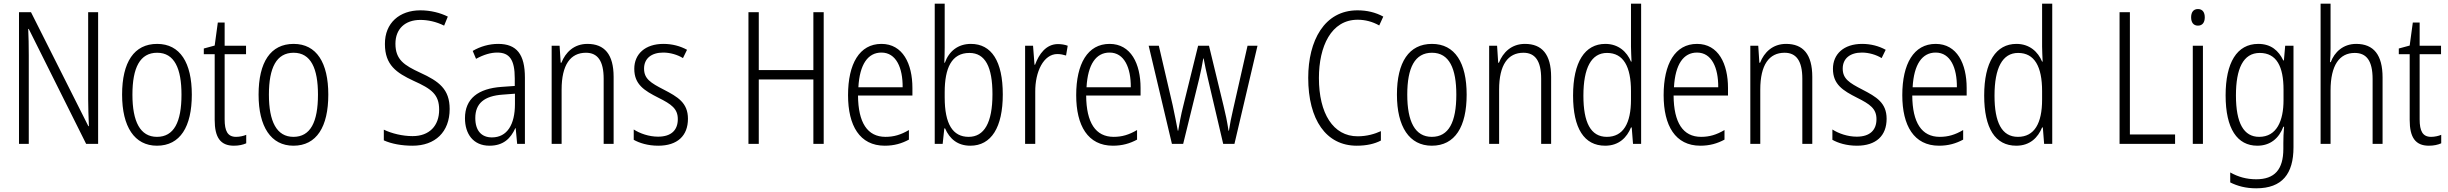

<svg xmlns="http://www.w3.org/2000/svg" viewBox="-20 -780 13275 1041"><path d="M512 0V-714H458V-242C458 -202 460 -145 462 -96H459L148 -714H83V0H136V-480C136 -533 135 -579 133 -623H136L447 0Z M1020 -267C1020 -439 957 -542 832 -542C707 -542 642 -443 642 -267C642 -93 709 10 831 10C957 10 1020 -93 1020 -267ZM698 -267C698 -413 739 -494 832 -494C926 -494 964 -408 964 -267C964 -118 923 -38 831 -38C740 -38 698 -121 698 -267Z M1260 -38C1214 -38 1198 -70 1198 -133V-486H1314V-532H1198V-658H1161L1144 -533L1085 -517V-486H1144V-130C1144 -35 1175 10 1248 10C1275 10 1297 5 1315 -3V-49C1301 -43 1280 -38 1260 -38Z M1760 -267C1760 -439 1697 -542 1572 -542C1447 -542 1382 -443 1382 -267C1382 -93 1449 10 1571 10C1697 10 1760 -93 1760 -267ZM1438 -267C1438 -413 1479 -494 1572 -494C1666 -494 1704 -408 1704 -267C1704 -118 1663 -38 1571 -38C1480 -38 1438 -121 1438 -267Z M2418 -189C2418 -296 2361 -339 2258 -386C2172 -426 2124 -456 2124 -543C2124 -623 2176 -672 2259 -672C2299 -672 2344 -663 2388 -641L2408 -690C2368 -710 2316 -724 2259 -724C2147 -724 2066 -656 2067 -541C2067 -427 2130 -385 2222 -342C2320 -298 2361 -268 2361 -185C2361 -98 2308 -42 2217 -42C2163 -42 2104 -56 2061 -77V-19C2103 0 2158 10 2217 10C2339 10 2418 -64 2418 -189Z M2681 -542C2632 -542 2584 -528 2543 -504L2561 -461C2603 -484 2641 -495 2676 -495C2742 -495 2771 -457 2771 -355V-314L2700 -309C2572 -300 2501 -245 2501 -139C2501 -55 2545 10 2634 10C2710 10 2749 -30 2774 -85H2776L2784 0H2826V-359C2826 -485 2782 -542 2681 -542ZM2706 -267 2772 -272V-216C2772 -105 2730 -35 2647 -35C2591 -35 2557 -71 2557 -140C2557 -219 2605 -260 2706 -267Z M3165 -542C3092 -542 3046 -496 3024 -440H3020L3014 -532H2971V0H3025V-294C3025 -429 3073 -494 3157 -494C3220 -494 3253 -450 3253 -353V0H3307V-363C3307 -486 3257 -542 3165 -542Z M3710 -136C3710 -223 3654 -255 3579 -294C3507 -331 3472 -353 3472 -408C3472 -463 3512 -495 3576 -495C3614 -495 3654 -483 3683 -465L3705 -510C3669 -530 3625 -542 3577 -542C3478 -542 3419 -487 3419 -407C3419 -322 3473 -289 3550 -250C3620 -215 3655 -191 3655 -134C3655 -75 3620 -39 3548 -39C3499 -39 3450 -56 3416 -78V-22C3446 -5 3492 10 3549 10C3653 10 3710 -44 3710 -136Z M4446 0V-714H4390V-400H4094V-714H4038V0H4094V-349H4390V0Z M4759 -542C4640 -542 4578 -434 4578 -264C4578 -99 4641 10 4777 10C4828 10 4869 -2 4908 -23V-75C4864 -49 4826 -38 4781 -38C4683 -38 4633 -115 4632 -262H4927V-303C4927 -434 4875 -542 4759 -542ZM4759 -495C4839 -495 4875 -412 4874 -307H4634C4641 -432 4686 -495 4759 -495Z M5102 -523V-760H5048V0H5091L5100 -84H5104C5129 -26 5173 10 5241 10C5355 10 5417 -90 5417 -268C5417 -448 5356 -542 5244 -542C5174 -542 5125 -502 5103 -440H5100C5101 -465 5102 -497 5102 -523ZM5236 -493C5322 -493 5361 -417 5361 -269C5361 -114 5316 -38 5232 -38C5146 -38 5102 -107 5102 -252V-280C5102 -410 5139 -493 5236 -493Z M5716 -541C5652 -541 5613 -487 5592 -429H5589L5581 -532H5538V0H5593V-282C5592 -391 5638 -487 5713 -487C5730 -487 5747 -483 5760 -479L5769 -532C5753 -538 5734 -541 5716 -541Z M5996 -542C5877 -542 5815 -434 5815 -264C5815 -99 5878 10 6014 10C6065 10 6106 -2 6145 -23V-75C6101 -49 6063 -38 6018 -38C5920 -38 5870 -115 5869 -262H6164V-303C6164 -434 6112 -542 5996 -542ZM5996 -495C6076 -495 6112 -412 6111 -307H5871C5878 -432 5923 -495 5996 -495Z M6529 -354 6612 0H6673L6798 -532H6744L6666 -188C6655 -141 6649 -110 6643 -71H6641C6634 -119 6624 -166 6614 -206L6535 -532H6476L6396 -208C6383 -158 6374 -106 6368 -71H6366C6358 -113 6349 -159 6338 -210L6263 -532H6208L6334 0H6395L6482 -354C6491 -390 6498 -429 6504 -463H6506C6512 -430 6520 -392 6529 -354Z M7341 -673C7381 -673 7421 -663 7458 -642L7480 -690C7438 -713 7391 -724 7340 -724C7160 -724 7073 -559 7073 -358C7073 -131 7170 10 7336 10C7389 10 7433 0 7467 -18V-69C7434 -54 7392 -41 7341 -41C7208 -41 7131 -165 7131 -357C7131 -528 7197 -673 7341 -673Z M7932 -267C7932 -439 7869 -542 7744 -542C7619 -542 7554 -443 7554 -267C7554 -93 7621 10 7743 10C7869 10 7932 -93 7932 -267ZM7610 -267C7610 -413 7651 -494 7744 -494C7838 -494 7876 -408 7876 -267C7876 -118 7835 -38 7743 -38C7652 -38 7610 -121 7610 -267Z M8248 -542C8175 -542 8129 -496 8107 -440H8103L8097 -532H8054V0H8108V-294C8108 -429 8156 -494 8240 -494C8303 -494 8336 -450 8336 -353V0H8390V-363C8390 -486 8340 -542 8248 -542Z M8683 10C8758 10 8801 -35 8823 -89H8827L8834 0H8878V-760H8823V-527C8823 -503 8825 -475 8826 -446H8823C8801 -499 8755 -542 8684 -542C8573 -542 8509 -444 8509 -262C8509 -84 8569 10 8683 10ZM8692 -38C8604 -38 8565 -117 8565 -261C8565 -412 8608 -493 8693 -493C8782 -493 8823 -419 8823 -286V-240C8823 -111 8781 -38 8692 -38Z M9181 -542C9062 -542 9000 -434 9000 -264C9000 -99 9063 10 9199 10C9250 10 9291 -2 9330 -23V-75C9286 -49 9248 -38 9203 -38C9105 -38 9055 -115 9054 -262H9349V-303C9349 -434 9297 -542 9181 -542ZM9181 -495C9261 -495 9297 -412 9296 -307H9056C9063 -432 9108 -495 9181 -495Z M9664 -542C9591 -542 9545 -496 9523 -440H9519L9513 -532H9470V0H9524V-294C9524 -429 9572 -494 9656 -494C9719 -494 9752 -450 9752 -353V0H9806V-363C9806 -486 9756 -542 9664 -542Z M10209 -136C10209 -223 10153 -255 10078 -294C10006 -331 9971 -353 9971 -408C9971 -463 10011 -495 10075 -495C10113 -495 10153 -483 10182 -465L10204 -510C10168 -530 10124 -542 10076 -542C9977 -542 9918 -487 9918 -407C9918 -322 9972 -289 10049 -250C10119 -215 10154 -191 10154 -134C10154 -75 10119 -39 10047 -39C9998 -39 9949 -56 9915 -78V-22C9945 -5 9991 10 10048 10C10152 10 10209 -44 10209 -136Z M10475 -542C10356 -542 10294 -434 10294 -264C10294 -99 10357 10 10493 10C10544 10 10585 -2 10624 -23V-75C10580 -49 10542 -38 10497 -38C10399 -38 10349 -115 10348 -262H10643V-303C10643 -434 10591 -542 10475 -542ZM10475 -495C10555 -495 10591 -412 10590 -307H10350C10357 -432 10402 -495 10475 -495Z M10912 10C10987 10 11030 -35 11052 -89H11056L11063 0H11107V-760H11052V-527C11052 -503 11054 -475 11055 -446H11052C11030 -499 10984 -542 10913 -542C10802 -542 10738 -444 10738 -262C10738 -84 10798 10 10912 10ZM10921 -38C10833 -38 10794 -117 10794 -261C10794 -412 10837 -493 10922 -493C11011 -493 11052 -419 11052 -286V-240C11052 -111 11010 -38 10921 -38Z M11472 0H11773V-51H11528V-714H11472Z M11897 -731C11872 -731 11860 -713 11860 -686C11860 -658 11873 -641 11897 -641C11921 -641 11934 -658 11934 -686C11934 -713 11922 -731 11897 -731ZM11924 -532H11869V0H11924Z M12224 -542C12108 -542 12047 -440 12047 -263C12047 -82 12110 10 12219 10C12288 10 12336 -29 12360 -93H12364C12361 -60 12360 -31 12360 -4V27C12360 140 12312 192 12213 192C12160 192 12115 179 12072 155V209C12112 229 12157 241 12213 241C12354 241 12415 162 12415 19V-532H12370L12363 -452H12360C12334 -506 12293 -542 12224 -542ZM12232 -493C12324 -493 12361 -418 12361 -294V-237C12361 -125 12324 -38 12229 -38C12146 -38 12103 -111 12103 -263C12103 -407 12142 -493 12232 -493Z M12616 -518V-760H12562V0H12616V-289C12616 -428 12665 -493 12747 -493C12810 -493 12844 -452 12844 -351V0H12898V-360C12898 -482 12850 -542 12755 -542C12684 -542 12637 -497 12617 -443H12613C12615 -467 12616 -489 12616 -518Z M13161 -38C13115 -38 13099 -70 13099 -133V-486H13215V-532H13099V-658H13062L13045 -533L12986 -517V-486H13045V-130C13045 -35 13076 10 13149 10C13176 10 13198 5 13216 -3V-49C13202 -43 13181 -38 13161 -38Z"/></svg>

Font: Noto Sans Hebrew Condensed Light
Style: Regular
Weight: 300
Width: 3
Designer: Monotype Design Team
Foundry: Monotype Imaging Inc.
Version: Version 2.004